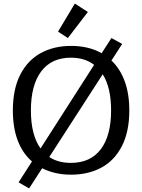

<svg xmlns="http://www.w3.org/2000/svg" viewBox="-20 -965 796 1075"><path d="M305 -788 399 -945 472 -898 360 -752ZM84 56 159 -61Q52 -155 52 -347Q52 -466 93.5 -547Q135 -628 208.5 -668Q282 -708 378 -708Q477 -708 549 -667L604 -752L664 -719L604 -626Q652 -581 678 -510.5Q704 -440 704 -347Q704 -228 662.5 -147Q621 -66 547.5 -26.5Q474 13 378 13Q287 13 216 -23L143 90ZM507 -602Q455 -642 377 -642Q268 -642 210.5 -565Q153 -488 153 -347Q153 -209 207 -134ZM602 -347Q602 -475 555 -549L256 -86Q305 -53 377 -53Q486 -53 544 -129Q602 -205 602 -347Z"/></svg>

Font: Maitree Medium
Style: Regular
Weight: 500
Designer: CadsonDemak Team
Foundry: CadsonDemak
Version: Version 1.000